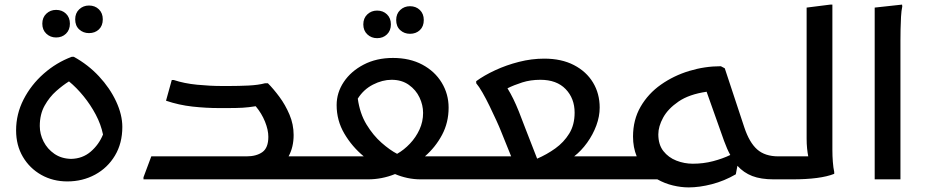

<svg xmlns="http://www.w3.org/2000/svg" viewBox="-20 -780 4028 835"><path d="M50 -213Q50 -284 82.5 -347.5Q115 -411 170 -459.5Q225 -508 292 -533H301Q363 -499 410.5 -448Q458 -397 485 -339Q512 -281 512 -228Q512 -157 480 -103.5Q448 -50 393.5 -20.5Q339 9 273 9Q210 9 159.5 -19.5Q109 -48 79.5 -98Q50 -148 50 -213ZM153 -232Q153 -197 169.5 -164.5Q186 -132 216.5 -111Q247 -90 289 -89Q339 -90 374.5 -120.5Q410 -151 428 -195Q419 -239 396.5 -281.5Q374 -324 343.5 -361.5Q313 -399 280 -426Q254 -410 224.5 -384Q195 -358 174 -320.5Q153 -283 153 -232ZM367 -636Q342 -636 324.5 -652Q307 -668 307 -696Q307 -723 324.5 -739.5Q342 -756 367 -756Q393 -756 410 -739.5Q427 -723 427 -696Q427 -668 410 -652Q393 -636 367 -636ZM224 -617Q199 -617 181.5 -633.5Q164 -650 164 -677Q164 -704 181.5 -720.5Q199 -737 224 -737Q250 -737 267 -720.5Q284 -704 284 -677Q284 -650 267 -633.5Q250 -617 224 -617Z M604 -9 638 -100H1052Q1095 -100 1121 -118.5Q1147 -137 1147 -185Q1147 -215 1132.5 -251Q1118 -287 1092 -318Q1061 -313 1035.5 -311.5Q1010 -310 969 -310H933Q876 -310 817 -316.5Q758 -323 702 -342L727 -432H736Q781 -417 837.5 -411.5Q894 -406 945 -406H977Q1018 -406 1060.5 -408Q1103 -410 1133 -418H1145Q1169 -394 1195 -359Q1221 -324 1239 -281.5Q1257 -239 1257 -193Q1257 -140 1235 -100H1374V-20L1354 0H604Z M1689 -528Q1762 -528 1816.5 -499Q1871 -470 1901 -420.5Q1931 -371 1931 -312Q1931 -247 1902.5 -193.5Q1874 -140 1828 -100H2020L2021 -20L2001 0H1810Q1780 0 1752 -6Q1724 -12 1698 -23Q1641 0 1580 0H1354V-80L1374 -100H1562Q1511 -142 1477.5 -199Q1444 -256 1444 -323Q1444 -377 1475 -423.5Q1506 -470 1561.5 -499Q1617 -528 1689 -528ZM1683 -433Q1643 -433 1602 -412Q1561 -391 1536 -351Q1545 -286 1574 -238.5Q1603 -191 1639.5 -159Q1676 -127 1707 -111Q1737 -128 1763 -155.5Q1789 -183 1804.5 -217Q1820 -251 1820 -289Q1820 -323 1804.5 -356Q1789 -389 1758 -411Q1727 -433 1683 -433ZM1763 -633Q1738 -633 1720.5 -649Q1703 -665 1703 -693Q1703 -720 1720.5 -736.5Q1738 -753 1763 -753Q1789 -753 1806 -736.5Q1823 -720 1823 -693Q1823 -665 1806 -649Q1789 -633 1763 -633ZM1620 -614Q1595 -614 1577.5 -630.5Q1560 -647 1560 -674Q1560 -701 1577.5 -717.5Q1595 -734 1620 -734Q1646 -734 1663 -717.5Q1680 -701 1680 -674Q1680 -647 1663 -630.5Q1646 -614 1620 -614Z M2001 -100H2203L2159 -209Q2152 -227 2138.5 -256.5Q2125 -286 2109.5 -318Q2094 -350 2078.5 -377Q2063 -404 2051 -418V-427Q2085 -452 2133.5 -474.5Q2182 -497 2237 -511Q2292 -525 2347 -525Q2422 -525 2476 -497Q2530 -469 2559 -421Q2588 -373 2588 -312Q2588 -274 2573.5 -234.5Q2559 -195 2533.5 -159.5Q2508 -124 2477 -100H2681V-20L2661 0H1981V-80ZM2265 -221 2316 -90Q2358 -108 2395 -134.5Q2432 -161 2455.5 -199Q2479 -237 2479 -290Q2479 -352 2440 -392.5Q2401 -433 2330 -433Q2287 -433 2251 -421.5Q2215 -410 2187 -396Q2201 -373 2212.5 -349.5Q2224 -326 2236.5 -295Q2249 -264 2265 -221Z M3345 0Q3289 0 3251.5 -14.5Q3214 -29 3187 -59L3180 -22Q3130 7 3076 21Q3022 35 2975 35Q2942 35 2906.5 26.5Q2871 18 2839 0H2638V-80L2658 -100H2749Q2733 -139 2733 -186Q2733 -259 2766 -316Q2799 -373 2854.5 -412Q2910 -451 2977.5 -471.5Q3045 -492 3115 -492L3132 -483L3217 -226Q3239 -160 3273 -130Q3307 -100 3365 -100V-20ZM2843 -196Q2843 -151 2865 -123Q2887 -95 2921.5 -81.5Q2956 -68 2993 -68Q3039 -68 3081 -79Q3123 -90 3156 -106Q3142 -131 3129 -167L3053 -381Q2977 -370 2931 -338.5Q2885 -307 2864 -268.5Q2843 -230 2843 -196Z M3345 0V-80L3365 -100H3495Q3492 -115 3490 -134.5Q3488 -154 3488 -177V-747L3591 -760H3600V-175Q3600 -155 3600 -128.5Q3600 -102 3602 -76Q3604 -50 3608 -32V-24Q3548 0 3425 0Z M3784 -747 3903 -760 3904 -752Q3900 -734 3898.5 -707Q3897 -680 3896.5 -652Q3896 -624 3896 -604V0H3784Z"/></svg>

Font: Kufam Medium
Style: Regular
Weight: 500
Designer: Wael Morcos, Artur Schmal
Foundry: Original Type
Version: Version 1.300; ttfautohint (v1.8.3)